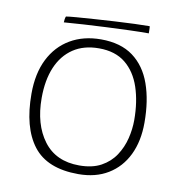

<svg xmlns="http://www.w3.org/2000/svg" viewBox="-75 -695 736 784"><g transform="rotate(10 293.0 -303.0)"><path d="M300.5 19.5Q171 19.5 113.2 -55.8Q55.5 -131 55.5 -271Q55.5 -355 85.5 -414.8Q115.5 -474.5 170 -506.5Q224.5 -538.5 297.5 -538.5Q379 -538.5 430.5 -500.5Q482 -462.5 506.2 -394Q530.5 -325.5 530.5 -234Q530.5 -157 502.8 -100Q475 -43 423.5 -11.8Q372 19.5 300.5 19.5ZM298 -16Q352 -16 388.5 -36Q425 -56 446.8 -89Q468.5 -122 478 -160.8Q487.5 -199.5 487.5 -237Q487.5 -313 467.5 -372.8Q447.5 -432.5 405.2 -466.8Q363 -501 295.5 -501Q232.5 -501 188.8 -471.8Q145 -442.5 122.2 -388.8Q99.5 -335 99.5 -261Q99.5 -151.5 150.2 -83.8Q201 -16 298 -16ZM484.5 -596.5Q448.5 -596.5 403.5 -595Q358.5 -593.5 310.2 -591.2Q262 -589 216.5 -586.2Q171 -583.5 135 -580.5Q135 -586 136.2 -594Q137.5 -602 139.5 -605.5Q151 -607.5 181.8 -610Q212.5 -612.5 253.5 -615.2Q294.5 -618 338.2 -620.5Q382 -623 420.5 -624.5Q459 -626 483 -626Q484 -623.5 484.2 -614.5Q484.5 -605.5 484.5 -596.5Z"/></g></svg>

Font: Grandstander Thin Thin
Style: Regular
Weight: 250
Version: Version 1.200